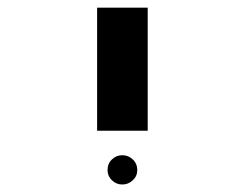

<svg xmlns="http://www.w3.org/2000/svg" viewBox="-20 -626 640 502"><path d="M233.9 -606H366.2V-284.2H233.9ZM261.2 -181.2Q261.2 -198.2 272.7 -209.2Q284.2 -220.2 299.8 -220.2Q315.4 -220.2 327.1 -209.2Q338.9 -198.2 338.9 -181.2Q338.9 -165.5 327.1 -154.5Q315.4 -143.6 299.8 -143.6Q284.2 -143.6 272.7 -154.5Q261.2 -165.5 261.2 -181.2Z"/></svg>

Font: Cousine
Style: Bold
Weight: 700
Monospace: yes
Designer: Steve Matteson
Foundry: Ascender Corporation
Version: Version 1.20